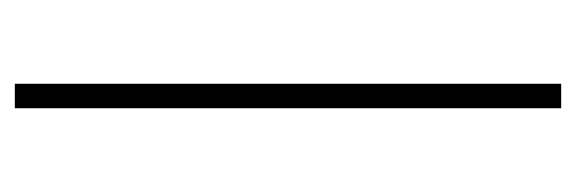

<svg xmlns="http://www.w3.org/2000/svg" viewBox="-279 -498 777 259"><g transform="rotate(90 109.5 -368.5)"><path d="M93 0V-737H126V0Z"/></g></svg>

Font: Tomorrow ExtraLight
Style: Regular
Weight: 275
Designer: Tony de Marco, Monica Rizzolli
Foundry: Just in Type
Version: Version 2.002